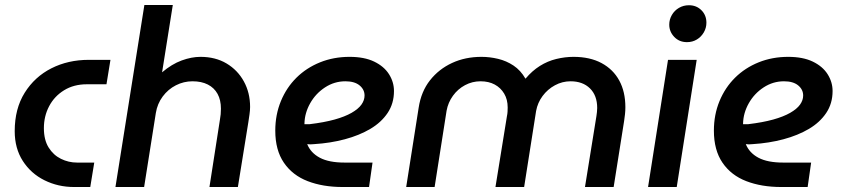

<svg xmlns="http://www.w3.org/2000/svg" viewBox="-20 -750 3379 770"><path d="M277 0Q213 0 158.5 -27Q104 -54 71.5 -104.5Q39 -155 39 -224Q39 -314 79 -378Q119 -442 186 -476Q253 -510 336 -510H423L407 -412H328Q276 -412 237 -388Q198 -364 177 -324Q156 -284 156 -236Q156 -189 175 -158.5Q194 -128 224.5 -113Q255 -98 289 -98H358L342 0Z M443 0 559 -730H673L631 -466L630 -460Q669 -493 708.5 -507.5Q748 -522 784 -522Q844 -522 888.5 -495.5Q933 -469 958 -423.5Q983 -378 983 -321Q983 -308 980.5 -290.5Q978 -273 976 -260L934 0H820L862 -270Q864 -281 865 -291.5Q866 -302 866 -314Q866 -349 852.5 -373.5Q839 -398 813.5 -411Q788 -424 752 -424Q717 -424 685.5 -408Q654 -392 632.5 -363Q611 -334 605 -297L558 0Z M1354 0Q1275 0 1214 -23.5Q1153 -47 1118.5 -97.5Q1084 -148 1084 -226Q1084 -290 1106.5 -344.5Q1129 -399 1169 -438.5Q1209 -478 1263.5 -500Q1318 -522 1382 -522Q1441 -522 1480.5 -503Q1520 -484 1540 -452.5Q1560 -421 1560 -385Q1560 -335 1534.5 -297Q1509 -259 1465 -233Q1421 -207 1363 -191.5Q1305 -176 1240 -172Q1231 -171 1224.5 -171Q1218 -171 1212 -172Q1226 -137 1262.5 -117.5Q1299 -98 1362 -98H1474L1460 0ZM1201 -252Q1206 -252 1211 -252Q1216 -252 1222 -252Q1280 -259 1321.5 -270.5Q1363 -282 1390 -297.5Q1417 -313 1429.5 -330.5Q1442 -348 1442 -367Q1442 -391 1422 -407.5Q1402 -424 1365 -424Q1321 -424 1283.5 -399.5Q1246 -375 1224 -336Q1202 -297 1201 -255Q1201 -254 1201 -253.5Q1201 -253 1201 -252Z M1609 0 1659 -318Q1669 -383 1704.5 -428Q1740 -473 1793 -497.5Q1846 -522 1911 -522Q1944 -522 1977.5 -514Q2011 -506 2039.5 -487Q2068 -468 2087 -435H2088Q2114 -466 2145 -485.5Q2176 -505 2211 -513.5Q2246 -522 2280 -522Q2346 -522 2392.5 -497Q2439 -472 2463.5 -427Q2488 -382 2488 -320Q2488 -306 2486.5 -292Q2485 -278 2483 -265L2441 0H2326L2372 -285Q2373 -292 2374 -300.5Q2375 -309 2375 -317Q2375 -367 2346 -395.5Q2317 -424 2268 -424Q2235 -424 2205.5 -408Q2176 -392 2156 -365Q2136 -338 2130 -305L2082 0H1967L2013 -284Q2015 -293 2015.5 -302Q2016 -311 2016 -319Q2016 -351 2002 -374.5Q1988 -398 1964 -411Q1940 -424 1907 -424Q1874 -424 1845 -408.5Q1816 -393 1796.5 -366Q1777 -339 1771 -306L1723 0Z M2579 0 2659 -510H2774L2694 0ZM2735 -581Q2704 -581 2684 -602Q2664 -623 2664 -651Q2664 -672 2674.5 -690Q2685 -708 2703 -718.5Q2721 -729 2743 -729Q2773 -729 2793 -709Q2813 -689 2813 -659Q2813 -638 2802.5 -620Q2792 -602 2774.5 -591.5Q2757 -581 2735 -581Z M3113 0Q3034 0 2973 -23.5Q2912 -47 2877.5 -97.5Q2843 -148 2843 -226Q2843 -290 2865.5 -344.5Q2888 -399 2928 -438.5Q2968 -478 3022.5 -500Q3077 -522 3141 -522Q3200 -522 3239.5 -503Q3279 -484 3299 -452.5Q3319 -421 3319 -385Q3319 -335 3293.5 -297Q3268 -259 3224 -233Q3180 -207 3122 -191.5Q3064 -176 2999 -172Q2990 -171 2983.5 -171Q2977 -171 2971 -172Q2985 -137 3021.5 -117.5Q3058 -98 3121 -98H3233L3219 0ZM2960 -252Q2965 -252 2970 -252Q2975 -252 2981 -252Q3039 -259 3080.5 -270.5Q3122 -282 3149 -297.5Q3176 -313 3188.5 -330.5Q3201 -348 3201 -367Q3201 -391 3181 -407.5Q3161 -424 3124 -424Q3080 -424 3042.5 -399.5Q3005 -375 2983 -336Q2961 -297 2960 -255Q2960 -254 2960 -253.5Q2960 -253 2960 -252Z"/></svg>

Font: MuseoModerno Thin Medium
Style: Italic
Weight: 500
Italic angle: -9°
Version: Version 1.003